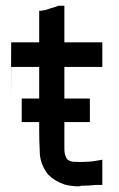

<svg xmlns="http://www.w3.org/2000/svg" viewBox="-20 -657 420 677"><path d="M188.5 -636.7H189.5H207V-616.2V-612.3V-607.4V-579.1V-550.8V-531.2V-510.7V-507.8H214.8H241.2H262.7H283.2H302.7H321.3H340.8V-490.2V-488.3V-484.4V-475.6V-465.8V-460V-455.1V-446.3V-438.5V-420.9H321.3H318.4H315.4H305.7H295.9H274.4H253.9H232.4H211.9H207V-408.2V-374V-346.7V-319.3V-309.6H221.7H236.3H250H263.7H277.3H296.9V-291Q296.9 -290 296.9 -288.1V-286.1V-278.3V-269.5V-264.6V-259.8V-252V-245.1V-226.6H277.3H273.4H270.5H250H229.5H215.8H207V-204.1V-186.5V-168.9V-130.9Q207 -117.2 211.9 -104.5Q213.9 -101.6 215.8 -96.7Q217.8 -94.7 218.8 -93.8Q228.5 -86.9 241.2 -86.4Q253.9 -85.9 267.6 -85.9Q274.4 -85.9 280.3 -86.4Q286.1 -86.9 292 -86.9H293.9Q298.8 -86.9 305.2 -87.9Q311.5 -88.9 340.8 -93.8V-73.2V-68.4V-66.4V-57.6V-48.8V-41V-36.1V-30.3V-23.4V-4.9H325.2Q322.3 -4.9 318.4 -4.9Q292 -2 266.6 -2Q259.8 0 258.8 0Q257.8 0 257.8 0Q233.4 0 209 -5.9Q191.4 -11.7 176.8 -20.5Q162.1 -29.3 148.4 -43Q120.1 -80.1 120.1 -124Q118.2 -163.1 118.2 -199.2V-216.8V-226.6H116.2H106.4H96.7H86.9H76.2H56.6V-245.1V-248V-252V-259.8V-266.6V-272.5V-278.3V-285.2V-291V-309.6H76.2H78.1H82H95.7H110.4H118.2V-322.3V-357.4V-384.8V-411.1V-420.9H99.6H84H69.3H53.7H39.1H19.5Q17.6 -148.4 19.5 -441.4Q17.6 -153.3 19.5 -454.1Q17.6 -154.3 19.5 -468.8Q17.6 -156.2 19.5 -482.4Q17.6 -163.1 19.5 -507.8H39.1H42H44.9H68.4H89.8H105.5H118.2V-510.7V-533.2V-550.8V-568.4V-584V-599.6V-619.1H129.9L130.9 -621.1H137.7Q149.4 -624 153.3 -626Q158.2 -627.9 166 -629.9Q170.9 -631.8 175.8 -632.8Q180.7 -634.8 186.5 -636.7Z"/></svg>

Font: LeFont
Style: Default
Weight: 400
Designer: Leryon MEDIA
Version: Version 1.0